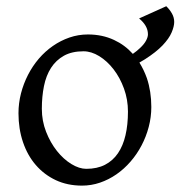

<svg xmlns="http://www.w3.org/2000/svg" viewBox="-20 -579 577 614"><path d="M389.2 -222.2Q389.2 -260.7 376.5 -295.7Q363.8 -330.6 343.3 -357.2Q322.8 -383.8 297.4 -399.4Q272 -415 247.1 -415Q210 -415 184.6 -400.9Q159.2 -386.7 143.3 -362.1Q127.4 -337.4 120.6 -303.7Q113.8 -270 113.8 -231Q113.8 -192.4 127.4 -157.5Q141.1 -122.6 162.1 -96.2Q183.1 -69.8 208.3 -54.4Q233.4 -39.1 255.9 -39.1Q290.5 -39.1 315.7 -52Q340.8 -64.9 357.2 -88.9Q373.5 -112.8 381.3 -146.5Q389.2 -180.2 389.2 -222.2ZM425.8 -378.9Q439.9 -356.4 449.7 -329.1Q463.9 -286.6 463.9 -236.8Q463.9 -204.6 455.6 -173.1Q447.3 -141.6 432.6 -113.8Q418 -85.9 397.5 -62.3Q377 -38.6 352.3 -21.5Q327.6 -4.4 299.8 5.1Q272 14.6 242.2 14.6Q195.8 14.6 158.4 -2.9Q121.1 -20.5 94.5 -51.3Q67.9 -82 53.5 -124.5Q39.1 -167 39.1 -216.8Q39.1 -249 47.1 -280.3Q55.2 -311.5 69.6 -339.6Q84 -367.7 104.2 -391.4Q124.5 -415 149.2 -432.1Q173.8 -449.2 202.1 -459Q230.5 -468.8 261.2 -468.8Q307.1 -468.8 344.7 -451.2Q379.4 -435.1 404.8 -406.7Q418 -416 427.7 -425.3Q440.9 -437.5 447 -449Q453.1 -460.4 453.1 -469.2Q453.1 -483.4 445.8 -496.1Q438.5 -508.8 424.8 -520L511.7 -559.1Q522.9 -548.3 530 -535.6Q537.1 -522.9 537.1 -508.8Q537.1 -494.6 528.8 -475.1Q520.5 -455.6 499.8 -433.8Q479 -412.1 443.8 -389.6Q435.1 -384.3 425.8 -378.9Z"/></svg>

Font: Akkhara
Style: Regular
Weight: 400
Designer: J. Victor Gaultney
Version: Version 1.00 June 13, 2006, initial release